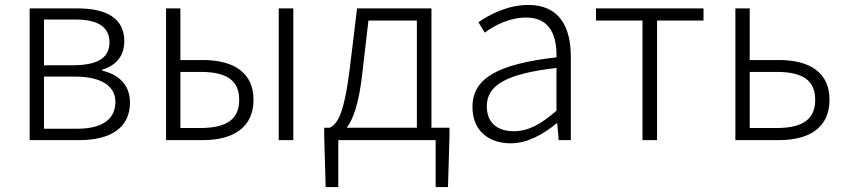

<svg xmlns="http://www.w3.org/2000/svg" viewBox="-20 -567 3426 777"><path d="M100 0H301C425 0 506 -48 506 -152C506 -231 451 -268 394 -281V-285C445 -301 483 -335 483 -401C483 -493 410 -533 295 -533H100ZM158 -303V-488H285C382 -488 423 -454 423 -396C423 -338 383 -303 276 -303ZM158 -46V-257H283C390 -257 447 -219 447 -155C447 -84 394 -46 291 -46Z M652 0H802C927 0 1006 -54 1006 -163C1006 -272 927 -324 802 -324H710V-533H652ZM710 -49V-276H791C897 -276 948 -242 948 -163C948 -84 897 -49 791 -49ZM1108 0H1167V-533H1108Z M1471 -484H1667V-50H1383C1409 -84 1433 -147 1447 -277ZM1726 -50V-533H1425L1395 -286C1372 -104 1346 -66 1314 -50H1292V-15L1298 190H1349V0H1743V190H1793L1799 -15V-50Z M2047 13C2115 13 2179 -24 2233 -68H2235L2241 0H2290V-338C2290 -456 2245 -547 2118 -547C2031 -547 1957 -505 1916 -477L1942 -435C1979 -463 2040 -496 2110 -496C2211 -496 2234 -414 2232 -335C1997 -308 1892 -252 1892 -134C1892 -35 1961 13 2047 13ZM2059 -36C2000 -36 1950 -64 1950 -137C1950 -219 2022 -268 2232 -292V-119C2169 -64 2118 -36 2059 -36Z M2580 0H2639V-484H2827V-533H2392V-484H2580Z M2956 0H3133C3259 0 3337 -54 3337 -163C3337 -272 3259 -324 3133 -324H3014V-533H2956ZM3014 -49V-276H3123C3228 -276 3279 -242 3279 -163C3279 -84 3228 -49 3123 -49Z"/></svg>

Font: Genne Gothic Light
Style: Regular
Weight: 300
Designer: Ryoko NISHIZUKA (kana & ideographs); Paul D. Hunt (Latin, Greek & Cyrillic); Wenlong ZHANG (bopomofo); Sandoll Communica
Foundry: Adobe Systems Incorporated
Version: Version 1.004;PS 1.004;hotconv 16.6.51;makeotf.lib2.5.65220